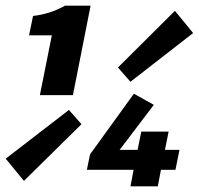

<svg xmlns="http://www.w3.org/2000/svg" viewBox="-80 -654 700 674"><path d="M60 -320 102 -530H22L36 -598Q97 -605 148 -634H238L176 -320ZM4 -19 -60 -97 162 -268 206 -218ZM378 -367 334 -417 534 -616 598 -538ZM378 0 389 -58H225L236 -112L390 -325L460 -286L340 -128H403L416 -192H512L499 -128H550L536 -58H485L474 0Z"/></svg>

Font: TypoPRO Source Code Pro
Style: Italic
Weight: 900
Italic angle: -11°
Monospace: yes
Designer: Paul D. Hunt, Teo Tuominen
Foundry: Adobe Systems Incorporated
Version: Version 1.030;PS 1.0;hotconv 1.0.84;makeotf.lib2.5.63406